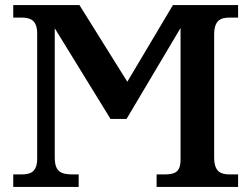

<svg xmlns="http://www.w3.org/2000/svg" viewBox="-20 -734 987 754"><path d="M32 0H289V-49H268C222 -49 195 -57 195 -116V-623L414 -267H477L689 -624V-107C689 -56 665 -49 623 -49H595V0H915V-49H884C849 -49 821 -57 821 -116V-598C821 -657 849 -665 884 -665H915V-714H659L480 -413L292 -714H32V-665H63C97 -665 126 -657 126 -602V-111C126 -56 97 -49 63 -49H32Z"/></svg>

Font: Noto Serif Semi
Style: Regular
Weight: 600
Designer: Monotype Design Team
Foundry: Monotype Imaging Inc.
Version: Version 1.002